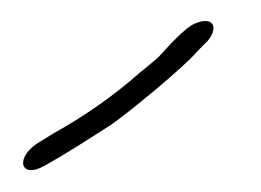

<svg xmlns="http://www.w3.org/2000/svg" viewBox="-20 -74 245 180"><path d="M162.9 -52C152.9 -48 136.6 -29 128.1 -20C123.2 -16 117.7 -11 111.2 -6C86.4 16 59 35 30.2 51L17.2 59C-6.7 73 -1.5 95 22.4 81L36.3 73C54.7 62 66.7 54 84.1 43C97.5 34 152.7 -11 165.1 -26L175 -36C185.4 -49 179.3 -59 162.9 -52Z"/></svg>

Font: MewTooHand
Style: UltimateItaWide
Weight: 400
Designer: Mew Too, Robert Jablonski
Version: Version 0.77